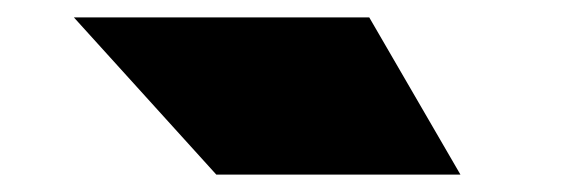

<svg xmlns="http://www.w3.org/2000/svg" viewBox="-20 -816 655 221"><path d="M405 -796H65L229 -615H510Z"/></svg>

Font: Mattone Black
Style: Regular
Weight: 900
Width: 6
Designer: Nunzio Mazzaferro
Foundry: Collletttivo
Version: Version 2.000;Glyphs 3.2 (3217)